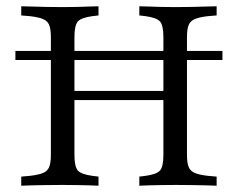

<svg xmlns="http://www.w3.org/2000/svg" viewBox="-20 -591 757 611"><path d="M29 -400V-429H687.9V-400ZM141.9 -369.4V-472.6Q141.9 -497.6 136.7 -510.9Q131.5 -524.2 117.3 -530.2Q103.2 -536.3 75.8 -539.5L47.6 -541.9V-571Q61.3 -571 81.5 -570.2Q101.6 -569.4 124.6 -569Q147.6 -568.5 171 -568.5H179H185.5Q205.6 -568.5 225.8 -569Q246 -569.4 263.7 -570.2Q281.5 -571 293.5 -571V-541.9L273.4 -539.5Q237.9 -534.7 227.4 -522.2Q216.9 -509.7 216.9 -472.6V-369.4ZM500 -201.6V-472.6Q500 -509.7 489.5 -522.2Q479 -534.7 443.5 -539.5L423.4 -541.9V-571Q436.3 -571 453.6 -570.2Q471 -569.4 491.1 -569Q511.3 -568.5 531.5 -568.5H537.9H546Q569.4 -568.5 592.3 -569Q615.3 -569.4 635.1 -570.2Q654.8 -571 669.4 -571V-541.9L641.1 -539.5Q613.7 -536.3 599.6 -530.2Q585.5 -524.2 580.2 -510.9Q575 -497.6 575 -472.6V-201.6ZM171 -2.4Q147.6 -2.4 124.6 -2Q101.6 -1.6 81.5 -1.2Q61.3 -0.8 47.6 0V-29L75.8 -31.5Q103.2 -34.7 117.3 -40.7Q131.5 -46.8 136.7 -60.1Q141.9 -73.4 141.9 -98.4V-369.4H216.9V-98.4Q216.9 -61.3 227.4 -48.8Q237.9 -36.3 273.4 -31.5L293.5 -29V0Q281.5 -0.8 263.7 -1.2Q246 -1.6 225.8 -2Q205.6 -2.4 185.5 -2.4H179ZM188.7 -272.6V-301.6H527.4V-272.6ZM531.5 -2.4Q511.3 -2.4 491.1 -2Q471 -1.6 453.6 -1.2Q436.3 -0.8 423.4 0V-29L443.5 -31.5Q479 -36.3 489.5 -48.8Q500 -61.3 500 -98.4V-201.6H575V-98.4Q575 -73.4 580.2 -60.1Q585.5 -46.8 599.6 -40.7Q613.7 -34.7 641.1 -31.5L669.4 -29V0Q654.8 -0.8 635.1 -1.2Q615.3 -1.6 592.3 -2Q569.4 -2.4 546 -2.4H537.9Z"/></svg>

Font: Playfair 5pt SemiExpanded Light Light
Style: Regular
Weight: 300
Version: Version 2.203